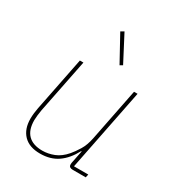

<svg xmlns="http://www.w3.org/2000/svg" viewBox="-181 -864 911 989"><g transform="rotate(30 274.0 -369.5)"><path d="M145 -506H166L102 -186Q99 -170 97 -151.5Q95 -133 95 -123Q95 -65 124 -36Q153 -7 209 -7Q243 -7 277.5 -20.5Q312 -34 342 -69Q359 -89 377.5 -119Q396 -149 405 -194L467 -506H488L391 -19H476L472 0H394Q383 0 377 -4.5Q371 -9 371 -19Q371 -24 371.5 -27.5Q372 -31 373 -35L387 -105H384Q354 -48 311 -18Q268 12 206 12Q142 12 108 -23Q74 -58 74 -120Q74 -135 76 -152.5Q78 -170 81 -185ZM334 -587 250 -740 269 -751 350 -596Z"/></g></svg>

Font: IBM Plex Sans Thin
Style: Italic
Weight: 250
Italic angle: -11.31°
Designer: Mike Abbink, Paul van der Laan, Pieter van Rosmalen
Foundry: Bold Monday
Version: Version 3.201